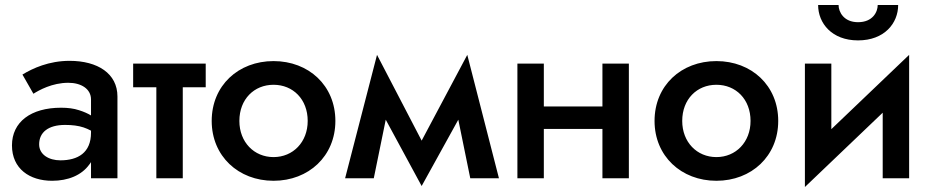

<svg xmlns="http://www.w3.org/2000/svg" viewBox="-20 -715 3739 770"><path d="M114 -339C136 -353 189 -383 254 -383C305 -383 345 -359 345 -316V-252C332 -260 316 -267 297 -273C276 -280 252 -283 225 -283C104 -283 28 -226 28 -132C28 -38 99 10 189 10C253 10 307 -12 338 -55C341 -58 343 -62 345 -65V0H451V-328C451 -420 372 -471 259 -471C176 -471 111 -441 70 -416ZM137 -136C137 -184 173 -214 241 -214C269 -214 294 -211 315 -204C325 -201 335 -196 345 -191V-183C345 -102 292 -72 222 -72C176 -72 137 -95 137 -136Z M514 -460V-365H607V0H713V-365H805V-460Z M829 -230C829 -89 936 10 1077 10C1218 10 1325 -89 1325 -230C1325 -372 1218 -470 1077 -470C936 -470 829 -372 829 -230ZM940 -230C940 -317 999 -375 1077 -375C1155 -375 1214 -317 1214 -230C1214 -145 1155 -85 1077 -85C999 -85 940 -145 940 -230Z M1866 0H1981L1854 -495L1671 -151L1492 -495L1364 0H1479L1527 -235L1671 31L1818 -235Z M2396 -460V-288H2161V-460H2055V0H2161V-198H2396V0H2502V-460Z M2605 -230C2605 -89 2712 10 2853 10C2994 10 3101 -89 3101 -230C3101 -372 2994 -470 2853 -470C2712 -470 2605 -372 2605 -230ZM2716 -230C2716 -317 2775 -375 2853 -375C2931 -375 2990 -317 2990 -230C2990 -145 2931 -85 2853 -85C2775 -85 2716 -145 2716 -230Z M3261 -695C3261 -622 3316 -553 3421 -553C3527 -553 3582 -622 3582 -695H3500C3500 -667 3480 -626 3421 -626C3364 -626 3343 -667 3343 -695ZM3314 -460H3208V35L3520 -263V0H3626V-495L3314 -197Z"/></svg>

Font: Jost Medium
Style: Regular
Weight: 500
Version: Version 3.710